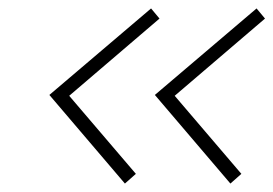

<svg xmlns="http://www.w3.org/2000/svg" viewBox="-20 -504 648 455"><path d="M276 -69 97 -279 338 -484 358 -460 144 -277 302 -92ZM526 -69 347 -279 588 -484 608 -460 394 -277 552 -92Z"/></svg>

Font: Exo Thin ExtraLight
Style: Italic
Weight: 250
Italic angle: -9°
Version: Version 2.000